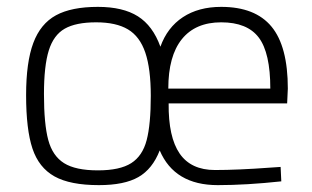

<svg xmlns="http://www.w3.org/2000/svg" viewBox="-20 -530 907 559"><path d="M56 -253Q56 -349 77 -405Q98 -461 143 -485.5Q188 -510 265 -510Q338 -510 381.5 -482.5Q425 -455 447 -394Q467 -450 512.5 -480Q558 -510 624 -510Q723 -510 770.5 -452.5Q818 -395 818 -272L816 -229H471Q470 -131 503 -83Q536 -35 606 -35Q672 -35 767 -42L797 -44L799 -2Q697 9 614 9Q488 9 445 -92Q424 -38 383 -14.5Q342 9 268 9Q184 9 138.5 -16.5Q93 -42 74.5 -97.5Q56 -153 56 -253ZM419 -251Q419 -330 403 -377Q387 -424 352.5 -444.5Q318 -465 260 -465Q201 -465 168.5 -446.5Q136 -428 122 -383Q108 -338 108 -256Q108 -169 120.5 -122.5Q133 -76 166.5 -55Q200 -34 265 -34Q329 -34 362 -55Q395 -76 407 -122Q419 -168 419 -251ZM767 -272Q767 -376 733.5 -420.5Q700 -465 624 -465Q549 -465 509.5 -416Q470 -367 470 -272Z"/></svg>

Font: Cairo Light
Style: Regular
Weight: 300
Designer: Mohamed Gaber, the designers of Titillium
Foundry: Kief Type Foundry
Version: Version 2.009; ttfautohint (v1.5.33-1714) -l 8 -r 50 -G 200 